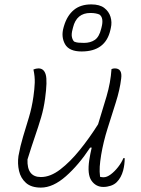

<svg xmlns="http://www.w3.org/2000/svg" viewBox="-20 -842 640 873"><path d="M132 -526Q144 -531 155 -531Q180 -531 188 -502.5Q196 -474 185 -394Q179 -349 167 -308.5Q155 -268 139.5 -223Q124 -178 105 -117Q102 -37 166 -37Q209 -37 254 -71.5Q299 -106 343 -160.5Q387 -215 426 -277Q446 -341 464.5 -404Q483 -467 487 -528Q495 -531 502 -531Q537 -531 531 -485Q525 -434 506.5 -376Q488 -318 469 -257.5Q450 -197 440 -138Q435 -107 433.5 -84.5Q432 -62 435 -38Q443 -36 451 -36Q466 -36 483.5 -49Q501 -62 517 -82.5Q533 -103 541 -123H547Q547 -94 540 -67Q531 -34 511 -14Q500 -3 483.5 2.5Q467 8 450 8Q416 8 396 -20.5Q376 -49 386 -115Q390 -141 397 -171H390Q338 -92 279.5 -40.5Q221 11 166 11Q122 11 98 -10.5Q74 -32 66.5 -65Q59 -98 64 -133Q72 -178 85 -221Q98 -264 111.5 -308.5Q125 -353 132 -403Q137 -438 138 -466Q139 -494 132 -526ZM395 -822Q433 -822 454 -806Q475 -790 482.5 -765.5Q490 -741 484 -715L482 -706Q460 -608 351 -608Q294 -608 275.5 -641.5Q257 -675 269 -717L271 -724Q285 -771 315.5 -796.5Q346 -822 395 -822ZM391 -783Q328 -783 312 -717L310 -709Q304 -687 307 -673.5Q310 -660 317 -653Q326 -649 336.5 -648Q347 -647 362 -647Q391 -647 411 -660.5Q431 -674 440 -711L442 -719Q447 -738 445 -753Q443 -768 432 -776Q425 -779 415 -781Q405 -783 391 -783Z"/></svg>

Font: Recursive Sn Csl St Lt
Style: Italic
Weight: 300
Italic angle: -15°
Version: Version 1.079;hotconv 1.0.112;makeotfexe 2.5.65598; ttfautoh